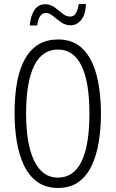

<svg xmlns="http://www.w3.org/2000/svg" viewBox="-20 -919 571 949"><path d="M479 -358Q479 -283 468 -216.5Q457 -150 432.5 -99Q408 -48 367.5 -19Q327 10 267 10Q206 10 164.5 -20Q123 -50 98.5 -101.5Q74 -153 63 -219.5Q52 -286 52 -359Q52 -542 106.5 -633Q161 -724 267 -724Q344 -724 390.5 -676Q437 -628 458 -545Q479 -462 479 -358ZM109 -358Q109 -205 149.5 -123Q190 -41 266 -41Q344 -41 383 -121Q422 -201 422 -358Q422 -513 383 -593.5Q344 -674 267 -674Q187 -674 148 -592.5Q109 -511 109 -358ZM127 -793Q131 -840 150 -869Q169 -898 203 -898Q229 -898 249.5 -883Q270 -868 288.5 -852.5Q307 -837 327 -837Q345 -837 355 -853.5Q365 -870 369 -899H405Q403 -847 381.5 -820.5Q360 -794 329 -794Q303 -794 282 -809Q261 -824 242.5 -839.5Q224 -855 206 -855Q190 -855 178.5 -839.5Q167 -824 164 -793Z"/></svg>

Font: Noto Sans Tamil ExtraCondensed Light
Style: Regular
Weight: 300
Width: 2
Designer: Jelle Bosma - Monotype Design Team
Foundry: Monotype Imaging Inc.
Version: Version 2.004; ttfautohint (v1.8.4.7-5d5b)